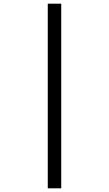

<svg xmlns="http://www.w3.org/2000/svg" viewBox="-20 -780 591 1041"><path d="M239 -760H312V241H239Z"/></svg>

Font: Noto Sans Zanabazar Square
Style: Regular
Weight: 400
Version: Version 2.005; ttfautohint (v1.8.4.7-5d5b)